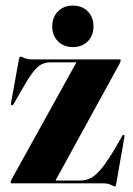

<svg xmlns="http://www.w3.org/2000/svg" viewBox="-20 -656 476 687"><path d="M407 -426.5 178.5 -10H267.5Q288 -10 306.2 -19.8Q324.5 -29.5 345 -55.2Q365.5 -81 393.5 -128L417 -169.5Q420 -174.5 423.5 -173Q426 -172.5 425 -165L396 0.5Q394.5 11 391.5 11Q387.5 11 377 5.5Q366.5 0 348.5 0H22.5Q18 0 18 -3.5Q18 -8 23 -17L253.5 -433H161Q142.5 -433 127.8 -425.2Q113 -417.5 97 -396.5Q81 -375.5 59 -336.5L28.5 -283.5Q25.5 -278 21.5 -279.5Q18.5 -280.5 19.5 -288L47.5 -442.5Q49.5 -453.5 52.5 -453.5Q57 -453.5 67.2 -448.5Q77.5 -443.5 95 -443.5H407.5Q412 -443.5 412 -440Q412 -436.5 407 -426.5ZM240.5 -487.5Q208 -487.5 187.5 -508.2Q167 -529 167 -561.5Q167 -594.5 187.5 -615.2Q208 -636 240.5 -636Q274 -636 294.2 -615.2Q314.5 -594.5 314.5 -561.5Q314.5 -529 294.2 -508.2Q274 -487.5 240.5 -487.5Z"/></svg>

Font: Fraunces 144pt
Style: Bold
Weight: 700
Version: Version 1.000;[b76b70a41]